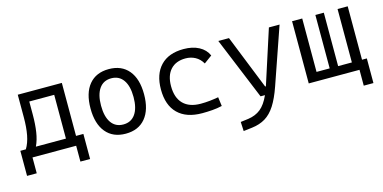

<svg xmlns="http://www.w3.org/2000/svg" viewBox="-73 -918 3076 1543"><g transform="rotate(-15 1465.0 -146.0)"><path d="M23.4 131.8V-76.7H69.3Q96.2 -121.1 108.2 -183.6Q120.1 -246.1 120.1 -329.1V-517.6H486.8V-76.7H547.9V131.8H467.3V0H104V131.8ZM402.8 -76.7V-440.9H195.3V-332.5Q195.3 -252 185.5 -188.5Q175.8 -125 152.8 -76.7Z M878.9 9.8Q772.9 9.8 714.6 -60.5Q656.2 -130.9 656.2 -258.8Q656.2 -387.2 714.6 -457.3Q772.9 -527.3 878.9 -527.3Q984.9 -527.3 1043.2 -457.3Q1101.6 -387.2 1101.6 -258.8Q1101.6 -130.9 1043.2 -60.5Q984.9 9.8 878.9 9.8ZM878.9 -66.9Q943.8 -66.9 979 -116.9Q1014.2 -167 1014.2 -258.8Q1014.2 -350.6 979 -400.6Q943.8 -450.7 878.9 -450.7Q814 -450.7 778.8 -400.6Q743.7 -350.6 743.7 -258.8Q743.7 -167 778.8 -116.9Q814 -66.9 878.9 -66.9Z M1514.6 9.8Q1383.3 9.8 1312.7 -59.6Q1242.2 -128.9 1242.2 -259.8Q1242.2 -386.7 1309.3 -457Q1376.5 -527.3 1501 -527.3Q1575.2 -527.3 1628.2 -499.3Q1681.2 -471.2 1703.6 -419.9L1637.2 -371.1Q1613.8 -411.6 1577.1 -431.2Q1540.5 -450.7 1497.1 -450.7Q1416.5 -450.7 1372.1 -402.1Q1327.6 -353.5 1327.6 -264.6Q1327.6 -168 1377.9 -117.4Q1428.2 -66.9 1522.9 -66.9Q1560.5 -66.9 1597.7 -70.8Q1634.8 -74.7 1670.4 -81.1L1680.2 -5.9Q1640.1 3.4 1597.7 6.6Q1555.2 9.8 1514.6 9.8Z M1798.3 234.4 1794.4 157.7 1859.4 149.4Q1920.9 140.6 1963.1 106.7Q2005.4 72.8 2038.1 0H2001.5L1788.6 -517.6H1877.4L2057.6 -66.9H2064Q2064.5 -68.4 2064.9 -70.3L2209.5 -517.6H2298.3L2134.8 -45.9Q2102.5 46.9 2065.9 103.8Q2029.3 160.6 1982.2 189.2Q1935.1 217.8 1871.1 225.6Z M2402.3 0V-517.6H2486.8V-73.2H2596.2V-517.6H2666.5V-73.2H2780.8V-517.6H2865.2V-73.2H2905.3V131.8H2824.7V0Z"/></g></svg>

Font: Cascadia Code PL SemiLight
Style: Regular
Weight: 350
Monospace: yes
Designer: Aaron Bell
Foundry: Saja Typeworks
Version: Version 2404.023; ttfautohint (v1.8.4)